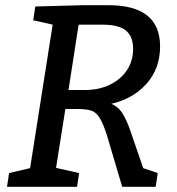

<svg xmlns="http://www.w3.org/2000/svg" viewBox="-20 -720 681 740"><path d="M7 0 15 -53 96 -72 183 -625 108 -642 116 -695 300 -700H398Q597 -700 597 -541Q597 -456 545 -397.5Q493 -339 409 -320Q437 -308 453 -281.5Q469 -255 481 -220L532 -72L588 -53L580 0H451L392 -199Q377 -246 363 -267.5Q349 -289 329 -294.5Q309 -300 275 -300H232L196 -73L285 -53L277 0ZM376 -625H283L244 -373H305Q363 -373 405.5 -394.5Q448 -416 470.5 -451.5Q493 -487 493 -531Q493 -566 480 -585.5Q467 -605 447.5 -613Q428 -621 408.5 -623Q389 -625 376 -625Z"/></svg>

Font: Bitter Medium
Style: Italic
Weight: 500
Italic angle: -9°
Designer: Sol Matas, and Bitter project Authors
Foundry: Sol Matas
Version: Version 2.001